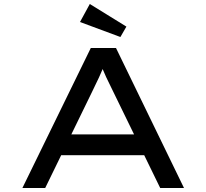

<svg xmlns="http://www.w3.org/2000/svg" viewBox="-20 -940 1032 960"><path d="M92 0 434 -700H560L900 0H781L546 -482Q537 -501 528 -519Q519 -537 510.5 -555Q502 -573 494 -593Q486 -613 478 -637L510 -638Q501 -614 492.5 -593Q484 -572 475 -553Q466 -534 457 -515.5Q448 -497 439 -478L206 0ZM241 -164 284 -268H699L716 -164ZM582 -755 380 -830 429 -920 612 -807Z"/></svg>

Font: Lexend Zetta
Style: Regular
Weight: 400
Designer: Bonnie Shaver-Troup, Thomas Jockin
Foundry: Lexend
Version: Version 1.007